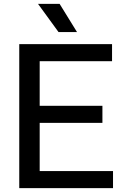

<svg xmlns="http://www.w3.org/2000/svg" viewBox="-20 -967 636 987"><path d="M79 0V-740H556V-652.5H184V-87.5H561V0ZM144 -335.5V-423H506.5V-335.5ZM281 -802 175.5 -947H286.5L376 -802Z"/></svg>

Font: Encode Sans SC Condensed Thin Medium
Style: Regular
Weight: 500
Version: Version 3.002